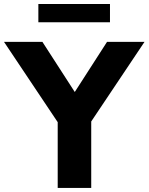

<svg xmlns="http://www.w3.org/2000/svg" viewBox="-55 -925 731 945"><path d="M394 0V-327.1L656.2 -718.8H471.7L313 -472.2L153.8 -718.8H-35.2L229 -323.7V0ZM486.3 -815.4V-905.3H133.8V-815.4Z"/></svg>

Font: Winston ExtraBold
Style: Regular
Weight: 800
Designer: Vernon Adams, Kim Jin-seong, David Berlow, Cristiano Sobral
Foundry: The Winston Project Authors
Version: Version 3.004